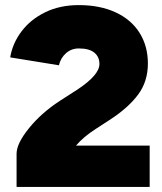

<svg xmlns="http://www.w3.org/2000/svg" viewBox="-20 -733 637 753"><path d="M214 -337 284 -382Q370 -439 370 -482Q370 -510 350 -526.5Q330 -543 289 -543Q260 -543 239 -524.5Q218 -506 211 -477L20 -508Q29 -563 64.5 -610Q100 -657 157.5 -685Q215 -713 289 -713Q372 -713 433.5 -684.5Q495 -656 527.5 -604Q560 -552 560 -484Q560 -414 522 -362.5Q484 -311 412 -264L355 -227Q308 -197 278 -162H567V0H45V-130Q45 -170 93.5 -230Q142 -290 214 -337Z"/></svg>

Font: Oak Sans Black
Style: Regular
Weight: 900
Designer: Erik Kennedy, Walven
Foundry: Erik Kennedy, Walven
Version: Version 1.000